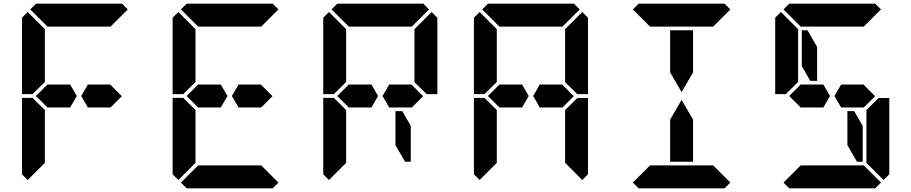

<svg xmlns="http://www.w3.org/2000/svg" viewBox="-20 -1020 4936 1040"><path d="M161 -515 157 -510H99V-924L130 -955L223 -862V-698V-590V-576ZM577 -562 640 -499 579 -438H551H515H456L420 -500L456 -562H515H552ZM223 -144V-138L130 -45L99 -76V-490H157L161 -485L223 -424V-384V-302ZM144 -969 175 -1000H346H470H641L672 -969L579 -876H554H470H346H262H243H237ZM360 -562 396 -500 360 -438H301H264H237L175 -500L237 -562H264H301Z M977 -515 973 -510H915V-924L946 -955L1039 -862V-698V-590V-576ZM1393 -562 1456 -499 1395 -438H1367H1331H1272L1236 -500L1272 -562H1331H1368ZM1039 -144V-138L946 -45L915 -76V-490H973L977 -485L1039 -424V-384V-302ZM1488 -31 1457 0H1286H1162H991L960 -31L1053 -124H1078H1162H1286H1370H1395ZM960 -969 991 -1000H1162H1286H1457L1488 -969L1395 -876H1370H1286H1162H1078H1059H1053ZM1176 -562 1212 -500 1176 -438H1117H1080H1053L991 -500L1053 -562H1080H1117Z M1793 -515 1789 -510H1731V-924L1762 -955L1855 -862V-698V-590V-576ZM2209 -562 2272 -499 2211 -438H2183H2147H2088L2052 -500L2088 -562H2147H2184ZM1855 -144V-138L1762 -45L1731 -76V-490H1789L1793 -485L1855 -424V-384V-302ZM2318 -955 2349 -924V-510H2291L2287 -514L2225 -575V-586V-698V-856V-862ZM2205 -338V-144H2174L2122 -234V-418H2159ZM1776 -969 1807 -1000H1978H2102H2273L2304 -969L2211 -876H2186H2102H1978H1894H1875H1869ZM1992 -562 2028 -500 1992 -438H1933H1896H1869L1807 -500L1869 -562H1896H1933Z M2609 -515 2605 -510H2547V-924L2578 -955L2671 -862V-698V-590V-576ZM3025 -562 3088 -499 3027 -438H2999H2963H2904L2868 -500L2904 -562H2963H3000ZM2671 -144V-138L2578 -45L2547 -76V-490H2605L2609 -485L2671 -424V-384V-302ZM3103 -485 3107 -489H3165V-76L3134 -45L3041 -138V-144V-302V-396V-424ZM3134 -955 3165 -924V-510H3107L3103 -514L3041 -575V-586V-698V-856V-862ZM2592 -969 2623 -1000H2794H2918H3089L3120 -969L3027 -876H3002H2918H2794H2710H2691H2685ZM2808 -562 2844 -500 2808 -438H2749H2712H2685L2623 -500L2685 -562H2712H2749Z M3610 -731V-856H3734V-731V-628L3672 -521L3610 -628ZM3936 -31 3905 0H3734H3610H3439L3408 -31L3501 -124H3526H3610H3734H3818H3843ZM3408 -969 3439 -1000H3610H3734H3905L3936 -969L3843 -876H3818H3734H3610H3526H3507H3501ZM3734 -269V-144H3610V-269V-372L3672 -479L3734 -372Z M4241 -515 4237 -510H4179V-924L4210 -955L4303 -862V-698V-590V-576ZM4657 -562 4720 -499 4659 -438H4631H4595H4536L4500 -500L4536 -562H4595H4632ZM4735 -485 4739 -489H4797V-76L4766 -45L4673 -138V-144V-302V-396V-424ZM4653 -338V-144H4622L4570 -234V-418H4607ZM4752 -31 4721 0H4550H4426H4255L4224 -31L4317 -124H4342H4426H4550H4634H4659ZM4224 -969 4255 -1000H4426H4550H4721L4752 -969L4659 -876H4634H4550H4426H4342H4323H4317ZM4440 -562 4476 -500 4440 -438H4381H4344H4317L4255 -500L4317 -562H4344H4381ZM4323 -662V-856H4354L4406 -766V-582H4369Z"/></svg>

Font: DSEG14 Classic
Style: Bold
Weight: 700
Designer: Keshikan(Twitter:@keshinomi_88pro)
Version: Version 0.46